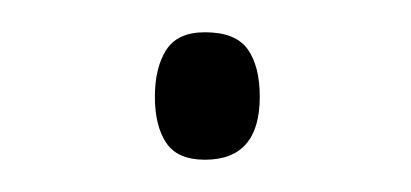

<svg xmlns="http://www.w3.org/2000/svg" viewBox="-20 -91 255 119"><path d="M76 -31Q76 -49 83 -60Q90 -71 107 -71Q126 -71 133.5 -60.5Q141 -50 141 -31Q141 8 107 8Q90 8 83 -2.5Q76 -13 76 -31Z"/></svg>

Font: Noto Sans Arabic UI SmCn XLt
Style: Regular
Weight: 200
Width: 4
Designer: Monotype Design Team, Nadine Chahine and Nizar Qandah
Foundry: Monotype Imaging Inc.
Version: Version 2.010; ttfautohint (v1.8.4.7-5d5b)